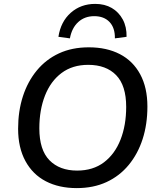

<svg xmlns="http://www.w3.org/2000/svg" viewBox="-20 -957 815 986"><path d="M374 9Q283 9 215.5 -26Q148 -61 110.5 -130Q73 -199 73 -296Q73 -386 97.5 -462Q122 -538 169 -595Q216 -652 283 -683Q350 -714 436 -714Q528 -714 595.5 -679Q663 -644 700 -575.5Q737 -507 737 -410Q737 -319 712.5 -243Q688 -167 641 -110Q594 -53 527 -22Q460 9 374 9ZM376 -81Q458 -81 514 -123.5Q570 -166 599 -240Q628 -314 628 -408Q628 -518 576.5 -571Q525 -624 433 -624Q352 -624 296 -582Q240 -540 211 -466Q182 -392 182 -298Q182 -187 234 -134Q286 -81 376 -81ZM339 -760 280 -768Q292 -846 343.5 -891.5Q395 -937 469 -937Q518 -937 554 -916Q590 -895 610.5 -857Q631 -819 630 -768L570 -760Q571 -814 542.5 -844Q514 -874 464 -874Q415 -874 382 -844Q349 -814 339 -760Z"/></svg>

Font: Nunito Sans 12pt ExtraLight 12pt SemiBold
Style: Italic
Weight: 600
Italic angle: -9°
Version: Version 3.101;gftools[0.9.27]